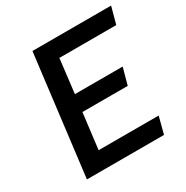

<svg xmlns="http://www.w3.org/2000/svg" viewBox="-158 -825 917 947"><g transform="rotate(-30 300.5 -351.5)"><path d="M228 -404 251 -597H575L601 -693H153L69 -10H508L533 -106H191L216 -309H474L500 -404Z"/></g></svg>

Font: Bluebird
Style: LiExtObl
Weight: 300
Designer: Jasper
Foundry: Cannot Into Space Fonts
Version: Version 0.98